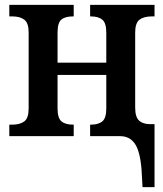

<svg xmlns="http://www.w3.org/2000/svg" viewBox="-20 -556 666 784"><path d="M558 137Q552 61 530.5 30.5Q509 0 471 0H348V-47H351Q382 -47 398 -60.5Q414 -74 414 -113V-250H215V-113Q215 -74 231 -60.5Q247 -47 278 -47H281V0H18V-47H30Q62 -47 79.5 -60.5Q97 -74 97 -113V-423Q97 -462 79.5 -475.5Q62 -489 30 -489H18V-536H281V-489H278Q246 -489 230.5 -476Q215 -463 215 -423V-300H414V-423Q414 -462 398 -475.5Q382 -489 351 -489H348V-536H611V-489H600Q567 -489 549.5 -475.5Q532 -462 532 -423V-117Q532 -78 548 -63.5Q564 -49 594 -49H611V208H562Z"/></svg>

Font: Noto Serif NarrowSemiBold
Style: Regular
Weight: 600
Width: 4
Designer: Monotype Design Team
Foundry: Monotype Imaging Inc.
Version: Version 1.001